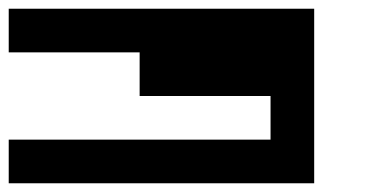

<svg xmlns="http://www.w3.org/2000/svg" viewBox="-20 -420 840 440"><path d="M700 -400H0V-300H300V-200H600V-100H0V0H700Z"/></svg>

Font: Broadcast
Style: Regular
Weight: 400
Designer: Mıchael Chrıstophersson
Foundry: Aeriform
Version: Version 1.000;PS 001.000;hotconv 1.0.88;makeotf.lib2.5.64775